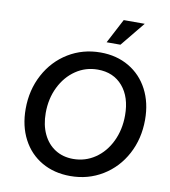

<svg xmlns="http://www.w3.org/2000/svg" viewBox="-99 -1007 982 1107"><g transform="rotate(10 392.5 -453.5)"><path d="M67 -321Q67 -432 115.5 -522.5Q164 -613 248.5 -664.5Q333 -716 437 -716Q531 -716 603.5 -673.5Q676 -631 716 -554.5Q756 -478 756 -378Q756 -267 708 -177Q660 -87 575.5 -35.5Q491 16 387 16Q292 16 219.5 -26Q147 -68 107 -144.5Q67 -221 67 -321ZM386 -84Q457 -84 514.5 -123Q572 -162 605 -230.5Q638 -299 638 -383Q638 -490 584 -553Q530 -616 438 -616Q367 -616 309.5 -577Q252 -538 218.5 -470Q185 -402 185 -318Q185 -248 210 -195Q235 -142 280.5 -113Q326 -84 386 -84ZM658 -923 541 -780H460L535 -923Z"/></g></svg>

Font: MedMera Sans Semibold
Style: Italic
Weight: 600
Italic angle: -11°
Designer: Kasper Nordkvist
Foundry: UNCUT.wtf
Version: Version 1.300